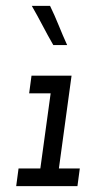

<svg xmlns="http://www.w3.org/2000/svg" viewBox="-20 -632 318 652"><path d="M43 -60 35 0H243L251 -60H180L223 -375H87L79 -315H152L117 -60ZM150 -612H88Q107 -579 124.5 -545.5Q142 -512 161 -479H208Q193 -512 179.5 -545.5Q166 -579 150 -612Z"/></svg>

Font: Josefin Slab Thin SemiBold
Style: Italic
Weight: 600
Italic angle: -12°
Version: Version 2.000